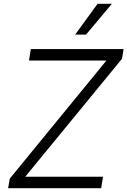

<svg xmlns="http://www.w3.org/2000/svg" viewBox="-20 -984 666 1004"><path d="M22.4 0 31.2 -50.1 536.6 -667.6H131.7L141 -727.3H626.1L618.3 -677.2L111.9 -59.7H518.8L508.9 0ZM372.9 -802.9 490.1 -964.1H565L429.7 -802.9Z"/></svg>

Font: Inter Light  BETA
Style: Italic
Weight: 300
Italic angle: 9.39999°
Designer: Rasmus Andersson
Foundry: rsms
Version: Version 3.011;git-f93a4a705